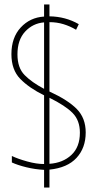

<svg xmlns="http://www.w3.org/2000/svg" viewBox="-20 -780 434 858"><path d="M177 -21Q137 -23 98 -32.5Q59 -42 33 -54V-83Q60 -70 101.5 -58.5Q143 -47 177 -47V-354Q110 -387 70.5 -427.5Q31 -468 31 -538Q31 -612 72.5 -657Q114 -702 177 -706V-760H201V-707Q273 -706 332 -672L320 -647Q293 -663 263.5 -672Q234 -681 201 -681V-371Q284 -333 323.5 -292.5Q363 -252 363 -188Q363 -119 322 -74.5Q281 -30 201 -22V58H177ZM177 -680Q127 -676 92.5 -639Q58 -602 58 -537Q58 -477 90 -444.5Q122 -412 177 -383ZM201 -48Q261 -52 299 -87.5Q337 -123 337 -187Q337 -242 304.5 -275Q272 -308 201 -343Z"/></svg>

Font: Noto Sans Lao ExtraCondensed Thin
Style: Regular
Weight: 100
Width: 2
Designer: Monotype Design Team
Foundry: Monotype Imaging Inc.
Version: Version 2.003; ttfautohint (v1.8.4.7-5d5b)